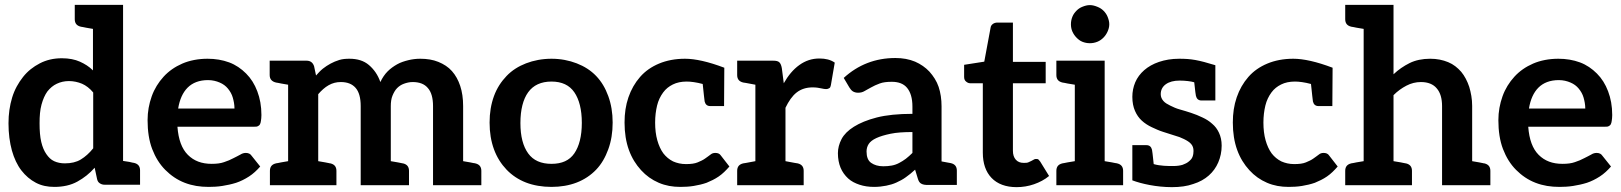

<svg xmlns="http://www.w3.org/2000/svg" viewBox="-20 -763 6677 791"><path d="M557 -61C557 -78 549 -88 532 -92C530 -92 528 -93 526 -93C524 -93 519 -95 513 -96C507 -97 498 -98 487 -100V-743H363H288V-684C288 -667 296 -657 313 -653C314 -653 316 -652 319 -652C322 -652 327 -650 334 -649C341 -648 350 -646 363 -644V-473C347 -489 329 -500 309 -509C289 -518 264 -523 235 -523C201 -523 171 -516 144 -502C117 -488 94 -470 75 -446C56 -422 40 -394 30 -361C20 -328 15 -293 15 -255C15 -213 20 -176 29 -143C38 -111 51 -83 68 -61C85 -39 105 -22 128 -10C151 2 176 7 204 7C240 7 272 0 299 -15C326 -30 349 -48 370 -72L380 -25C382 -17 385 -12 391 -8C397 -4 403 -2 411 -2H487H557ZM364 -152C348 -132 331 -117 313 -106C295 -95 273 -90 247 -90C231 -90 216 -93 203 -99C190 -105 180 -115 171 -128C162 -141 155 -157 150 -178C145 -199 143 -225 143 -255C143 -285 145 -310 151 -332C157 -354 165 -372 175 -386C186 -400 199 -411 214 -418C229 -425 245 -429 264 -429C283 -429 301 -425 318 -418C334 -411 350 -399 364 -382Z M835 -521C797 -521 761 -514 731 -501C701 -488 675 -470 654 -447C633 -424 616 -397 605 -366C594 -335 588 -303 588 -268C588 -223 594 -183 607 -149C620 -115 638 -86 661 -63C684 -40 710 -22 741 -10C772 2 804 7 840 7C858 7 877 6 896 3C915 0 934 -4 953 -10C971 -16 989 -25 1006 -36C1023 -47 1038 -61 1052 -77L1016 -122C1013 -126 1011 -128 1007 -130C1003 -132 998 -133 993 -133C985 -133 978 -131 970 -126C962 -121 952 -117 941 -111C930 -105 918 -100 903 -95C889 -90 872 -88 852 -88C811 -88 779 -100 754 -125C729 -150 715 -188 711 -241H1028C1034 -241 1038 -241 1042 -243C1046 -245 1049 -247 1051 -251C1053 -254 1054 -259 1055 -265C1056 -271 1057 -280 1057 -289C1057 -326 1051 -358 1040 -387C1029 -416 1014 -440 994 -460C974 -480 951 -496 924 -506C897 -516 867 -521 835 -521ZM837 -433C855 -433 871 -429 885 -423C899 -417 910 -409 919 -398C928 -387 935 -375 939 -361C943 -347 946 -332 946 -316H714C720 -353 733 -382 753 -402C773 -422 801 -433 837 -433Z M1938 -90C1937 -90 1935 -91 1932 -91C1929 -91 1924 -93 1917 -94C1910 -95 1900 -97 1888 -99V-326C1888 -357 1884 -385 1876 -409C1868 -433 1857 -453 1842 -470C1827 -487 1808 -499 1786 -508C1764 -517 1739 -521 1711 -521C1695 -521 1678 -519 1662 -515C1646 -511 1630 -506 1616 -498C1602 -490 1589 -481 1577 -469C1565 -457 1555 -442 1547 -425C1537 -454 1521 -477 1500 -495C1479 -513 1452 -521 1420 -521C1405 -521 1391 -520 1378 -516C1365 -512 1353 -507 1342 -501C1331 -495 1320 -488 1310 -480C1300 -472 1291 -462 1282 -452L1274 -490C1269 -505 1259 -513 1243 -513H1167H1091V-454C1091 -437 1100 -427 1117 -423C1118 -423 1120 -422 1123 -422C1126 -422 1131 -420 1138 -419C1145 -418 1155 -416 1167 -414V-99C1155 -97 1145 -95 1138 -94C1131 -93 1126 -91 1123 -91C1120 -91 1118 -90 1117 -90C1100 -86 1092 -76 1092 -59V0H1167H1291H1366V-59C1366 -76 1358 -86 1341 -90C1340 -90 1338 -90 1335 -91C1332 -92 1327 -93 1320 -94C1313 -95 1303 -97 1291 -99V-375C1304 -390 1318 -403 1334 -412C1350 -421 1366 -425 1384 -425C1411 -425 1431 -417 1445 -401C1459 -385 1466 -360 1466 -326V0H1590H1665V-59C1665 -76 1657 -86 1640 -90C1639 -90 1637 -90 1634 -91C1631 -92 1626 -93 1619 -94C1612 -95 1603 -97 1590 -99V-326C1590 -342 1592 -357 1597 -369C1602 -381 1608 -392 1616 -400C1624 -408 1633 -414 1644 -418C1655 -422 1667 -425 1680 -425C1708 -425 1729 -417 1743 -400C1757 -384 1764 -359 1764 -326V0H1888H1963V-59C1963 -76 1955 -86 1938 -90Z M2252 -521C2214 -521 2178 -514 2147 -502C2116 -490 2089 -473 2067 -450C2045 -427 2027 -400 2015 -367C2003 -334 1997 -298 1997 -258C1997 -217 2003 -181 2015 -148C2027 -115 2045 -87 2067 -64C2089 -41 2116 -23 2147 -11C2178 1 2214 7 2252 7C2290 7 2325 1 2356 -11C2387 -23 2414 -41 2436 -64C2458 -87 2474 -115 2486 -148C2498 -181 2504 -217 2504 -258C2504 -298 2498 -334 2486 -367C2474 -400 2458 -427 2436 -450C2414 -473 2387 -490 2356 -502C2325 -514 2290 -521 2252 -521ZM2252 -88C2209 -88 2177 -102 2156 -131C2135 -160 2124 -201 2124 -256C2124 -311 2135 -354 2156 -383C2177 -412 2209 -427 2252 -427C2295 -427 2326 -412 2346 -383C2366 -354 2377 -312 2377 -257C2377 -202 2366 -160 2346 -131C2326 -102 2295 -88 2252 -88Z M2950 -122C2945 -130 2937 -133 2927 -133C2919 -133 2913 -131 2907 -126C2901 -121 2893 -116 2885 -110C2877 -104 2866 -99 2854 -94C2842 -89 2826 -87 2806 -87C2786 -87 2769 -91 2753 -98C2737 -106 2724 -117 2713 -131C2702 -146 2694 -164 2688 -185C2682 -206 2679 -231 2679 -258C2679 -284 2682 -307 2687 -328C2692 -349 2701 -367 2712 -382C2723 -397 2736 -407 2752 -415C2768 -423 2787 -427 2809 -427C2826 -427 2849 -424 2875 -417C2879 -377 2882 -353 2883 -345C2886 -333 2893 -326 2906 -326H2947H2959H2963L2964 -484C2898 -509 2844 -521 2802 -521C2762 -521 2726 -514 2695 -501C2664 -488 2638 -470 2617 -446C2596 -422 2580 -394 2569 -362C2558 -330 2553 -296 2553 -258C2553 -216 2559 -178 2571 -145C2583 -112 2600 -85 2621 -62C2642 -39 2666 -22 2694 -10C2722 2 2751 7 2783 7C2801 7 2820 6 2838 3C2856 0 2874 -4 2891 -10C2908 -17 2925 -25 2941 -36C2957 -47 2971 -61 2985 -77Z M3356 -522C3325 -522 3298 -513 3273 -495C3248 -477 3227 -452 3209 -420L3201 -482C3199 -493 3196 -501 3191 -506C3186 -511 3178 -513 3165 -513H3092H3017V-454C3017 -437 3025 -427 3042 -423C3050 -422 3049 -422 3092 -414V-99C3049 -91 3050 -91 3042 -90C3025 -86 3017 -76 3017 -59V0H3092H3216H3291V-59C3291 -76 3283 -86 3266 -90C3258 -91 3259 -91 3216 -99V-319C3229 -346 3244 -368 3262 -382C3280 -396 3302 -403 3328 -403C3342 -403 3354 -401 3363 -399C3372 -397 3378 -396 3383 -396C3389 -396 3394 -398 3397 -400C3400 -402 3402 -406 3403 -412L3419 -505C3402 -517 3381 -522 3356 -522Z M3897 -91C3896 -91 3892 -92 3886 -93C3880 -94 3870 -96 3859 -98V-325C3859 -354 3855 -381 3847 -405C3839 -429 3825 -450 3809 -468C3793 -485 3773 -499 3750 -509C3726 -519 3699 -524 3669 -524C3586 -524 3515 -496 3456 -442L3479 -403C3483 -397 3487 -391 3493 -387C3499 -383 3507 -381 3515 -381C3525 -381 3534 -383 3542 -388C3550 -393 3559 -397 3569 -403C3579 -409 3591 -414 3604 -419C3617 -424 3634 -426 3654 -426C3682 -426 3703 -418 3717 -401C3731 -384 3739 -359 3739 -324V-294C3681 -294 3631 -289 3592 -279C3553 -269 3522 -256 3498 -241C3474 -226 3457 -209 3447 -190C3437 -171 3432 -151 3432 -132C3432 -109 3436 -89 3443 -72C3450 -55 3461 -40 3474 -28C3487 -16 3503 -8 3521 -2C3539 4 3559 7 3581 7C3599 7 3616 5 3631 2C3646 -1 3660 -5 3673 -11C3686 -17 3700 -24 3712 -33C3725 -42 3737 -52 3750 -64L3761 -28C3764 -17 3769 -9 3776 -6C3783 -2 3792 -1 3804 -1H3846H3859H3922V-60C3922 -77 3914 -87 3897 -91ZM3739 -133C3730 -124 3721 -116 3712 -109C3703 -102 3694 -97 3685 -92C3676 -87 3665 -83 3654 -81C3643 -79 3632 -78 3619 -78C3598 -78 3582 -83 3569 -92C3556 -101 3550 -117 3550 -139C3550 -150 3553 -161 3559 -170C3565 -179 3575 -187 3590 -194C3605 -201 3625 -207 3649 -212C3673 -217 3703 -219 3739 -219Z M4168 8C4193 8 4217 4 4240 -4C4263 -12 4284 -23 4302 -38L4265 -98C4262 -102 4260 -104 4258 -106C4256 -108 4252 -108 4248 -108C4245 -108 4243 -108 4240 -106C4237 -104 4233 -102 4229 -100C4225 -98 4221 -96 4216 -94C4211 -92 4205 -92 4197 -92C4184 -92 4173 -96 4165 -105C4157 -114 4153 -126 4153 -142V-420H4288V-508H4153V-670H4089C4082 -670 4075 -668 4070 -664C4065 -660 4062 -656 4061 -649L4035 -509L3952 -496V-446C3952 -437 3955 -431 3960 -427C3965 -423 3970 -420 3977 -420H4029V-134C4029 -90 4041 -55 4065 -30C4089 -5 4124 8 4168 8Z M4582 -90C4581 -90 4579 -91 4576 -91C4573 -91 4568 -93 4561 -94C4554 -95 4543 -97 4531 -99V-513H4408H4332V-454C4332 -437 4340 -427 4357 -423C4358 -423 4360 -422 4363 -422C4366 -422 4371 -420 4378 -419C4385 -418 4396 -416 4408 -414V-99C4396 -97 4385 -95 4378 -94C4371 -93 4366 -92 4363 -91C4360 -91 4358 -90 4357 -90C4340 -86 4332 -76 4332 -59V0H4408H4531H4607V-59C4607 -76 4599 -86 4582 -90ZM4550 -663C4550 -674 4547 -684 4543 -694C4539 -704 4533 -712 4526 -719C4519 -726 4511 -731 4501 -735C4491 -739 4481 -742 4470 -742C4459 -742 4449 -739 4439 -735C4429 -731 4422 -726 4415 -719C4408 -712 4402 -704 4398 -694C4394 -684 4392 -674 4392 -663C4392 -652 4394 -642 4398 -633C4402 -624 4408 -615 4415 -608C4422 -601 4429 -595 4439 -591C4449 -587 4459 -585 4470 -585C4481 -585 4491 -587 4501 -591C4511 -595 4519 -601 4526 -608C4533 -615 4539 -624 4543 -633C4547 -642 4550 -652 4550 -663Z M5002 -216C4995 -231 4986 -243 4974 -253C4962 -264 4949 -272 4934 -279C4919 -286 4903 -293 4887 -298C4871 -303 4856 -308 4841 -312C4826 -316 4813 -322 4801 -328C4789 -334 4780 -339 4773 -347C4766 -355 4762 -364 4762 -375C4762 -392 4769 -406 4783 -416C4797 -426 4816 -431 4840 -431C4863 -431 4887 -428 4900 -424C4904 -385 4906 -373 4907 -368C4910 -356 4917 -349 4930 -349H4971H4983H4987V-494H4988C4916 -516 4888 -521 4838 -521C4806 -521 4779 -516 4755 -508C4731 -500 4710 -488 4694 -474C4678 -460 4665 -443 4657 -424C4649 -405 4645 -385 4645 -364C4645 -341 4649 -322 4656 -306C4663 -290 4672 -277 4684 -266C4696 -255 4710 -246 4725 -239C4740 -232 4755 -225 4771 -220C4787 -215 4803 -210 4818 -205C4833 -201 4846 -196 4858 -190C4870 -184 4880 -178 4887 -170C4894 -162 4897 -153 4897 -141C4897 -133 4896 -125 4893 -117C4890 -109 4885 -104 4878 -98C4871 -92 4863 -88 4852 -84C4842 -81 4829 -79 4814 -79C4792 -79 4760 -79 4733 -87C4729 -127 4727 -141 4726 -146C4723 -158 4716 -165 4703 -165H4662H4650H4645V-70V-20C4682 -6 4744 8 4808 8C4841 8 4871 4 4896 -5C4922 -13 4943 -25 4960 -40C4977 -55 4990 -73 4999 -94C5008 -115 5013 -138 5013 -163C5013 -184 5009 -201 5002 -216Z M5456 -122C5451 -130 5443 -133 5433 -133C5425 -133 5419 -131 5413 -126C5407 -121 5399 -116 5391 -110C5383 -104 5372 -99 5360 -94C5348 -89 5332 -87 5312 -87C5292 -87 5275 -91 5259 -98C5243 -106 5230 -117 5219 -131C5208 -146 5200 -164 5194 -185C5188 -206 5185 -231 5185 -258C5185 -284 5188 -307 5193 -328C5198 -349 5207 -367 5218 -382C5229 -397 5242 -407 5258 -415C5274 -423 5293 -427 5315 -427C5332 -427 5355 -424 5381 -417C5385 -377 5388 -353 5389 -345C5392 -333 5399 -326 5412 -326H5453H5465H5469L5470 -484C5404 -509 5350 -521 5308 -521C5268 -521 5232 -514 5201 -501C5170 -488 5144 -470 5123 -446C5102 -422 5086 -394 5075 -362C5064 -330 5059 -296 5059 -258C5059 -216 5065 -178 5077 -145C5089 -112 5106 -85 5127 -62C5148 -39 5172 -22 5200 -10C5228 2 5257 7 5289 7C5307 7 5326 6 5344 3C5362 0 5380 -4 5397 -10C5414 -17 5431 -25 5447 -36C5463 -47 5477 -61 5491 -77Z M6095 -90C6094 -90 6092 -90 6089 -91C6086 -92 6081 -93 6074 -94C6067 -95 6057 -97 6045 -99V-327C6045 -356 6040 -381 6033 -405C6025 -429 6014 -450 6000 -467C5985 -484 5968 -498 5946 -507C5924 -516 5900 -521 5872 -521C5840 -521 5811 -515 5787 -503C5763 -491 5741 -476 5721 -457V-743H5598H5522V-684C5522 -667 5530 -657 5547 -653C5548 -653 5550 -652 5553 -652C5556 -652 5561 -650 5568 -649C5575 -648 5586 -646 5598 -644V-99C5586 -97 5575 -95 5568 -94C5561 -93 5556 -91 5553 -91C5550 -91 5548 -90 5547 -90C5530 -86 5522 -76 5522 -59V0H5598H5721H5797V-59C5797 -76 5789 -86 5772 -90C5771 -90 5769 -90 5766 -91C5763 -91 5758 -93 5751 -94C5744 -95 5733 -97 5721 -99V-371C5738 -388 5755 -400 5774 -410C5793 -420 5813 -425 5834 -425C5863 -425 5885 -416 5899 -399C5914 -382 5921 -357 5921 -326V0H6045H6120V-59C6120 -76 6112 -86 6095 -90Z M6400 -521C6362 -521 6326 -514 6296 -501C6266 -488 6240 -470 6219 -447C6198 -424 6181 -397 6170 -366C6159 -335 6153 -303 6153 -268C6153 -223 6159 -183 6172 -149C6185 -115 6203 -86 6226 -63C6249 -40 6275 -22 6306 -10C6337 2 6369 7 6405 7C6423 7 6442 6 6461 3C6480 0 6499 -4 6518 -10C6536 -16 6554 -25 6571 -36C6588 -47 6603 -61 6617 -77L6581 -122C6578 -126 6576 -128 6572 -130C6568 -132 6563 -133 6558 -133C6550 -133 6543 -131 6535 -126C6527 -121 6517 -117 6506 -111C6495 -105 6483 -100 6468 -95C6454 -90 6437 -88 6417 -88C6376 -88 6344 -100 6319 -125C6294 -150 6280 -188 6276 -241H6593C6599 -241 6603 -241 6607 -243C6611 -245 6614 -247 6616 -251C6618 -254 6619 -259 6620 -265C6621 -271 6622 -280 6622 -289C6622 -326 6616 -358 6605 -387C6594 -416 6579 -440 6559 -460C6539 -480 6516 -496 6489 -506C6462 -516 6432 -521 6400 -521ZM6402 -433C6420 -433 6436 -429 6450 -423C6464 -417 6475 -409 6484 -398C6493 -387 6500 -375 6504 -361C6508 -347 6511 -332 6511 -316H6279C6285 -353 6298 -382 6318 -402C6338 -422 6366 -433 6402 -433Z"/></svg>

Font: SVN-Aleo
Style: Bold
Weight: 700
Designer: Alessio Laiso
Version: Version 1.2.2